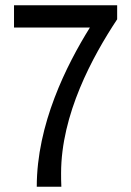

<svg xmlns="http://www.w3.org/2000/svg" viewBox="-20 -706 496 726"><path d="M423 -633V-686H33V-602H320C231 -459 119 -236 119 0H212C211 -24 211 -32 211 -51C211 -273 329 -491 423 -633Z"/></svg>

Font: Archivo Narrow
Style: Regular
Weight: 400
Designer: Hector Gatti
Foundry: Omnibus-Type
Version: Version 1.003;PS 001.003;hotconv 1.0.70;makeotf.lib2.5.58329